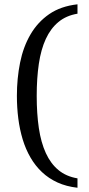

<svg xmlns="http://www.w3.org/2000/svg" viewBox="-20 -737 416 899"><path d="M342.8 142.1Q290.5 136.2 249.3 117.4Q208 98.6 176.5 68.8Q145 39.1 122.6 0.2Q100.1 -38.6 86.2 -84.5Q72.3 -130.4 65.7 -181.9Q59.1 -233.4 59.1 -288.1Q59.1 -369.6 74 -443.6Q88.9 -517.6 122.6 -575.4Q156.2 -633.3 210.2 -670.7Q264.2 -708 342.8 -716.8V-672.9Q290 -664.1 253.7 -634Q217.3 -604 194.6 -554.9Q171.9 -505.9 161.9 -438.5Q151.9 -371.1 151.9 -288.1Q151.9 -204.6 161.9 -137.2Q171.9 -69.8 194.6 -20.3Q217.3 29.3 253.7 59.3Q290 89.4 342.8 98.1Z"/></svg>

Font: Charis SIL Phon
Style: Regular
Weight: 400
Foundry: SIL International
Version: Version 5.000